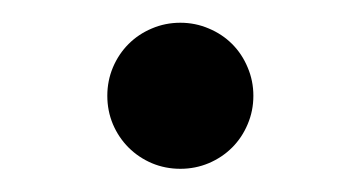

<svg xmlns="http://www.w3.org/2000/svg" viewBox="-20 -402 316 168"><path d="M137.8 -254.3Q124.6 -254.3 112.9 -259.2Q101.2 -264.2 92.5 -272.9Q83.8 -281.6 78.8 -293.3Q73.9 -305 73.9 -318.2Q73.9 -331.3 78.8 -343Q83.8 -354.8 92.5 -363.5Q101.2 -372.2 112.9 -377.1Q124.6 -382.1 137.8 -382.1Q150.9 -382.1 162.6 -377.1Q174.4 -372.2 183.1 -363.5Q191.8 -354.8 196.7 -343Q201.7 -331.3 201.7 -318.2Q201.7 -305 196.7 -293.3Q191.8 -281.6 183.1 -272.9Q174.4 -264.2 162.6 -259.2Q150.9 -254.3 137.8 -254.3Z"/></svg>

Font: Fast_Sans-Dotted
Style: Regular
Weight: 400
Version: Version 3.018